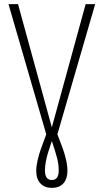

<svg xmlns="http://www.w3.org/2000/svg" viewBox="-20 -704 499 926"><path d="M439 -684.1 256.8 -56.2Q275.9 -7.3 283.9 15.4Q292 38.1 298.6 66.7Q305.2 95.2 305.2 120.1Q305.2 158.7 285.6 180.4Q266.1 202.1 230 202.1Q194.8 202.1 174.8 180.4Q154.8 158.7 154.8 120.1Q154.8 97.2 161.4 68.8Q168 40.5 176 17.8Q184.1 -4.9 203.1 -56.2L21 -684.1H66.9L230 -89.8L393.1 -684.1ZM263.2 118.2Q263.2 89.8 255.9 60.5Q248.5 31.2 230 -23.9Q217.3 14.6 211.4 33.2Q205.6 51.8 201.2 75Q196.8 98.1 196.8 118.2Q196.8 164.1 230 164.1Q263.2 164.1 263.2 118.2Z"/></svg>

Font: Fira Sans Compressed ExtraLight
Style: Regular
Weight: 250
Width: 1
Designer: Carrois Corporate & Edenspiekermann AG
Foundry: Carrois Corporate GbR & Edenspiekermann AG
Version: Version 4.203;PS 004.203;hotconv 1.0.88;makeotf.lib2.5.64775